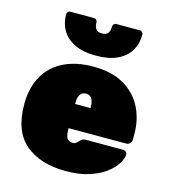

<svg xmlns="http://www.w3.org/2000/svg" viewBox="-114 -857 851 959"><g transform="rotate(15 311.5 -377.5)"><path d="M314 10Q183 10 105.5 -54.5Q28 -119 28 -259Q28 -261 28 -263Q28 -265 28 -266Q30 -352 65.5 -411Q101 -470 164.5 -500Q228 -530 313 -530Q411 -530 474 -492.5Q537 -455 567.5 -393.5Q598 -332 598 -258V-228Q598 -217 590 -209Q582 -201 571 -201H273Q273 -200 273 -199Q273 -198 273 -196Q273 -176 276.5 -162.5Q280 -149 289 -142Q298 -135 312 -135Q318 -135 322.5 -137Q327 -139 331.5 -143.5Q336 -148 341 -153Q350 -162 356 -164.5Q362 -167 374 -167H563Q573 -167 579.5 -161Q586 -155 585 -145Q584 -126 567.5 -99.5Q551 -73 518 -48Q485 -23 434 -6.5Q383 10 314 10ZM273 -326H353V-327Q353 -349 348.5 -363Q344 -377 335 -383.5Q326 -390 313 -390Q300 -390 291 -383.5Q282 -377 277.5 -363Q273 -349 273 -327ZM311 -586Q244 -586 200.5 -607Q157 -628 135.5 -664Q114 -700 114 -746Q114 -754 118.5 -759.5Q123 -765 133 -765H252Q261 -765 266 -759.5Q271 -754 271 -746Q271 -727 279 -714Q287 -701 311 -701Q335 -701 343 -714Q351 -727 351 -746Q351 -754 356 -759.5Q361 -765 370 -765H489Q498 -765 503 -759.5Q508 -754 508 -746Q508 -700 486.5 -664Q465 -628 421.5 -607Q378 -586 311 -586Z"/></g></svg>

Font: Rubik Light Black
Style: Regular
Weight: 900
Version: Version 2.104